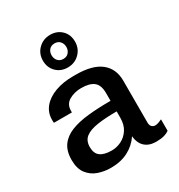

<svg xmlns="http://www.w3.org/2000/svg" viewBox="-184 -902 969 1037"><g transform="rotate(-30 301.0 -383.5)"><path d="M207 10Q166 10 128.5 -3Q91 -16 67 -47.5Q43 -79 43 -133Q43 -188 67.5 -222Q92 -256 137 -274Q182 -292 245 -298.5Q308 -305 385 -305V-353Q385 -403 359.5 -423.5Q334 -444 282 -444Q239 -444 206 -425Q173 -406 173 -365V-355H61Q60 -359 60 -364.5Q60 -370 60 -375Q60 -419 87.5 -452Q115 -485 164 -503Q213 -521 276 -521H293Q397 -521 448 -480Q499 -439 499 -365V-104Q499 -85 508 -77Q517 -69 528 -69Q538 -69 549.5 -73Q561 -77 571 -82V-11Q558 -1 538 4.5Q518 10 490 10Q457 10 435.5 -2Q414 -14 403 -34.5Q392 -55 390 -81Q361 -38 315 -14Q269 10 207 10ZM257 -69Q289 -69 318 -83.5Q347 -98 366 -127Q385 -156 385 -200V-239Q315 -239 265 -231.5Q215 -224 189 -204Q163 -184 163 -144Q163 -104 187 -86.5Q211 -69 257 -69ZM276 -576Q233 -576 205 -604Q177 -632 177 -675Q177 -719 207 -748Q237 -777 280 -777Q323 -777 351 -749.5Q379 -722 379 -678Q379 -635 349.5 -605.5Q320 -576 276 -576ZM278 -628Q300 -628 312 -642.5Q324 -657 324 -676Q324 -697 311.5 -711Q299 -725 278 -725Q256 -725 244 -711Q232 -697 232 -677Q232 -656 244.5 -642Q257 -628 278 -628Z"/></g></svg>

Font: Chivo Medium Medium
Style: Regular
Weight: 500
Version: Version 2.002